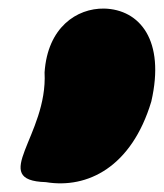

<svg xmlns="http://www.w3.org/2000/svg" viewBox="-20 -397 382 448"><path d="M84 -228C92 -80 -48 24 87 28C184 44 287 -7 333 -160C366 -303 306 -375 223 -377C159 -378 91 -333 84 -228Z"/></svg>

Font: Recovery
Style: Obl
Weight: 400
Version: Version 0.27